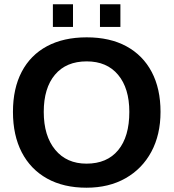

<svg xmlns="http://www.w3.org/2000/svg" viewBox="-20 -874 818 904"><path d="M735.8 -347.2Q735.8 -239.7 692.6 -159.4Q649.4 -79.1 571 -34.7Q492.7 9.8 387.2 9.8Q279.3 9.8 201.7 -33.4Q124 -76.7 82.5 -156.7Q41 -236.8 41 -347.2Q41 -457.5 82.3 -536.1Q123.5 -614.7 201.4 -656.5Q279.3 -698.2 388.2 -698.2Q497.6 -698.2 575.2 -656Q652.8 -613.8 694.3 -535.2Q735.8 -456.5 735.8 -347.2ZM588.9 -347.2Q588.9 -458.5 536.1 -521.7Q483.4 -585 388.2 -585Q291.5 -585 238.8 -522.2Q186 -459.5 186 -347.2Q186 -233.9 240 -168.7Q293.9 -103.5 387.2 -103.5Q483.9 -103.5 536.4 -167Q588.9 -230.5 588.9 -347.2ZM546.9 -854V-747.1H450.7V-854ZM323.7 -854V-747.1H229V-854Z"/></svg>

Font: Arimo
Style: Bold
Weight: 700
Designer: Steve Matteson
Foundry: Monotype Imaging Inc.
Version: Version 1.33